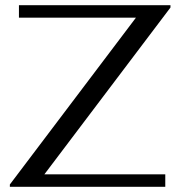

<svg xmlns="http://www.w3.org/2000/svg" viewBox="-20 -720 695 740"><path d="M18 -9 504 -652H53V-700H637V-691L151 -48H617V0H18Z"/></svg>

Font: Fahkwang
Style: Regular
Weight: 400
Version: Version 1.000; ttfautohint (v1.6)